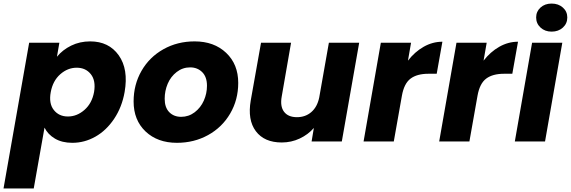

<svg xmlns="http://www.w3.org/2000/svg" viewBox="-56 -800 3229 1086"><path d="M266.1 -479Q297.9 -518.1 346.7 -542Q395.5 -565.9 454.1 -565.9Q559.6 -565.9 615.5 -487.3Q671.4 -408.7 648.9 -279.8Q633.8 -193.8 589.4 -127.7Q544.9 -61.5 483.4 -26.9Q421.9 7.8 353 7.8Q294.9 7.8 254.6 -16.1Q214.4 -40 195.8 -78.1L134.8 266.1H-36.1L108.9 -558.1H279.8ZM476.1 -279.8Q486.8 -343.8 457.8 -380.4Q428.7 -417 377.9 -417Q326.7 -417 284.7 -379.9Q242.7 -342.8 231 -278.8Q219.2 -214.8 248.3 -178Q277.3 -141.1 328.1 -141.1Q379.4 -141.1 421.9 -178.5Q464.4 -215.8 476.1 -279.8Z M1291.5 -331.1Q1291.5 -235.4 1245.8 -157.5Q1200.2 -79.6 1120.8 -35.9Q1041.5 7.8 944.8 7.8Q835 7.8 767.3 -56.4Q699.7 -120.6 699.7 -226.1Q699.7 -321.3 744.4 -399.2Q789.1 -477.1 868.2 -521.5Q947.3 -565.9 1044.9 -565.9Q1154.8 -565.9 1223.1 -501.2Q1291.5 -436.5 1291.5 -331.1ZM875.5 -241.2Q875.5 -191.9 901.4 -165.5Q927.2 -139.2 968.8 -139.2Q1011.2 -139.2 1045.2 -165Q1079.1 -190.9 1096.9 -231Q1114.7 -271 1114.7 -314.9Q1114.7 -365.2 1087.6 -392.1Q1060.5 -418.9 1019.5 -418.9Q977.1 -418.9 943.4 -392.8Q909.7 -366.7 892.6 -326.4Q875.5 -286.1 875.5 -241.2Z M1975.6 -558.1 1877.4 0H1706.5L1719.2 -76.2Q1686.5 -38.6 1639.2 -16.4Q1591.8 5.9 1537.6 5.9Q1439 5.9 1391.1 -57.9Q1343.3 -121.6 1362.3 -231.9L1420.4 -558.1H1590.3L1537.6 -254.9Q1527.3 -198.7 1550.5 -168Q1573.7 -137.2 1623.5 -137.2Q1671.4 -137.2 1704.8 -166Q1738.3 -194.8 1749.5 -248L1804.2 -558.1Z M2217.3 -258.8 2171.4 0H2000.5L2098.1 -558.1H2269L2251.5 -457Q2290 -506.8 2340.3 -535.4Q2390.6 -564 2446.3 -564L2414.1 -382.8H2367.2Q2302.7 -382.8 2266.1 -355.2Q2229.5 -327.6 2217.3 -258.8Z M2645 -258.8 2599.1 0H2428.2L2525.9 -558.1H2696.8L2679.2 -457Q2717.8 -506.8 2768.1 -535.4Q2818.4 -564 2874 -564L2841.8 -382.8H2794.9Q2730.5 -382.8 2693.8 -355.2Q2657.2 -327.6 2645 -258.8Z M2856 0 2953.6 -558.1H3124.5L3026.9 0ZM3064 -621.1Q3026.4 -621.1 3001.5 -644Q2976.6 -667 2976.6 -701.2Q2976.6 -734.9 3001.2 -757.3Q3025.9 -779.8 3064 -779.8Q3102.5 -779.8 3127.7 -757.3Q3152.8 -734.9 3152.8 -701.2Q3152.8 -667 3127.7 -644Q3102.5 -621.1 3064 -621.1Z"/></svg>

Font: SVN-Poppins
Style: Bold Italic
Weight: 700
Italic angle: -10°
Designer: Ninad Kale (Devanagari), Jonny Pinhorn (Latin)
Foundry: Indian Type Foundry
Version: Version 3.002 2017